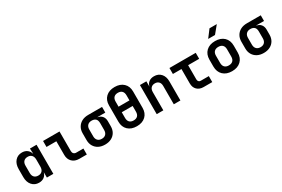

<svg xmlns="http://www.w3.org/2000/svg" viewBox="95 -1959 4609 3143"><g transform="rotate(-30 2400.0 -387.5)"><path d="M250 10Q170 10 120 -47Q70 -104 70 -200V-349Q70 -446 119.5 -503Q169 -560 250 -560Q307 -560 346 -531.5Q385 -503 400 -451H402L398 -550H523V0H401V-99H400Q385 -47 346.5 -18.5Q308 10 250 10ZM297 -98Q345 -98 371.5 -127Q398 -156 398 -209V-341Q398 -394 371.5 -423Q345 -452 297 -452Q249 -452 222 -424Q195 -396 195 -344V-206Q195 -154 222 -126Q249 -98 297 -98Z M1012 0Q931 0 881.5 -49Q832 -98 832 -178V-437H646V-550H957V-178Q957 -149 974.5 -131Q992 -113 1021 -113H1156V0Z M1499 10Q1429 10 1378 -17Q1327 -44 1298.5 -92.5Q1270 -141 1270 -206V-334Q1270 -399 1298.5 -447.5Q1327 -496 1378 -523Q1429 -550 1499 -550H1761V-443H1614V-440Q1667 -431 1697 -394Q1727 -357 1727 -299V-206Q1727 -141 1699 -92.5Q1671 -44 1619.5 -17Q1568 10 1499 10ZM1499 -99Q1548 -99 1575 -127.5Q1602 -156 1602 -206V-334Q1602 -391 1575 -416Q1548 -441 1499 -441Q1450 -441 1422.5 -412.5Q1395 -384 1395 -334V-206Q1395 -156 1422.5 -127.5Q1450 -99 1499 -99Z M2100 10Q1995 10 1933.5 -48.5Q1872 -107 1872 -206V-514Q1872 -613 1933.5 -671.5Q1995 -730 2100 -730Q2205 -730 2266.5 -671.5Q2328 -613 2328 -515V-206Q2328 -107 2266.5 -48.5Q2205 10 2100 10ZM1997 -418H2203V-514Q2203 -566 2176.5 -593.5Q2150 -621 2100 -621Q2050 -621 2023.5 -593.5Q1997 -566 1997 -514ZM2100 -99Q2150 -99 2176.5 -126.5Q2203 -154 2203 -206V-313H1997V-206Q1997 -154 2023.5 -126.5Q2050 -99 2100 -99Z M2477 0V-550H2599V-447Q2609 -499 2648 -529.5Q2687 -560 2747 -560Q2828 -560 2876.5 -506Q2925 -452 2925 -361V0H2800V-346Q2800 -397 2773.5 -424.5Q2747 -452 2702 -452Q2655 -452 2628.5 -424Q2602 -396 2602 -344V0Z M3365 0Q3288 0 3242.5 -44.5Q3197 -89 3197 -165V-437H3035V-550H3532V-437H3323V-168Q3323 -144 3336.5 -128.5Q3350 -113 3374 -113H3527V0Z M3900 9Q3794 9 3732 -50.5Q3670 -110 3670 -211V-339Q3670 -441 3732 -500Q3794 -559 3900 -559Q4006 -559 4068 -500Q4130 -441 4130 -339V-211Q4130 -110 4068 -50.5Q4006 9 3900 9ZM3900 -100Q3950 -100 3977.5 -127.5Q4005 -155 4005 -207V-343Q4005 -395 3977.5 -422.5Q3950 -450 3900 -450Q3850 -450 3822.5 -422.5Q3795 -395 3795 -343V-207Q3795 -155 3822.5 -127.5Q3850 -100 3900 -100ZM3822 -645 3928 -785H4066L3951 -645Z M4499 10Q4429 10 4378 -17Q4327 -44 4298.5 -92.5Q4270 -141 4270 -206V-334Q4270 -399 4298.5 -447.5Q4327 -496 4378 -523Q4429 -550 4499 -550H4761V-443H4614V-440Q4667 -431 4697 -394Q4727 -357 4727 -299V-206Q4727 -141 4699 -92.5Q4671 -44 4619.5 -17Q4568 10 4499 10ZM4499 -99Q4548 -99 4575 -127.5Q4602 -156 4602 -206V-334Q4602 -391 4575 -416Q4548 -441 4499 -441Q4450 -441 4422.5 -412.5Q4395 -384 4395 -334V-206Q4395 -156 4422.5 -127.5Q4450 -99 4499 -99Z"/></g></svg>

Font: JetBrains Mono NL
Style: Bold
Weight: 700
Monospace: yes
Designer: Philipp Nurullin, Konstantin Bulenkov
Foundry: JetBrains
Version: Version 2.305; ttfautohint (v1.8.4.7-5d5b)